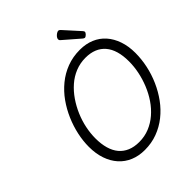

<svg xmlns="http://www.w3.org/2000/svg" viewBox="-332 -1474 1698 1698"><g transform="rotate(-45 516.5 -625.0)"><path d="M485 19Q410 19 349 -6.5Q288 -32 244.5 -80.5Q201 -129 177.5 -197.5Q154 -266 154 -351Q154 -424 170.5 -500.5Q187 -577 219 -651.5Q251 -726 297.5 -791.5Q344 -857 405.5 -907.5Q467 -958 542 -986.5Q617 -1015 705 -1015Q780 -1015 840.5 -989.5Q901 -964 943.5 -916Q986 -868 1009.5 -800Q1033 -732 1033 -648Q1033 -570 1016 -490.5Q999 -411 966 -336.5Q933 -262 886 -197.5Q839 -133 778 -84.5Q717 -36 643.5 -8.5Q570 19 485 19ZM500 -66Q568 -66 627 -90Q686 -114 735.5 -156.5Q785 -199 823 -255Q861 -311 887 -375Q913 -439 926.5 -505Q940 -571 940 -635Q940 -707 924 -762Q908 -817 876 -854.5Q844 -892 797.5 -911Q751 -930 690 -930Q623 -930 563.5 -906Q504 -882 455 -839Q406 -796 367.5 -740Q329 -684 302 -620.5Q275 -557 261.5 -491.5Q248 -426 248 -363Q248 -292 264 -236.5Q280 -181 311.5 -143.5Q343 -106 390 -86Q437 -66 500 -66ZM811 -1058Q807 -1058 802 -1061Q797 -1064 792 -1068L649 -1192Q639 -1200 636.5 -1205Q634 -1210 634 -1217Q634 -1228 643.5 -1240Q653 -1252 666 -1260.5Q679 -1269 688 -1269Q695 -1269 699.5 -1266Q704 -1263 709 -1258L841 -1112Q847 -1105 848 -1101.5Q849 -1098 849 -1095Q849 -1085 835.5 -1071.5Q822 -1058 811 -1058Z"/></g></svg>

Font: Playwrite MX
Style: Regular
Weight: 400
Designer: Veronika Burian, José Scaglione
Foundry: TypeTogether
Version: Version 1.002